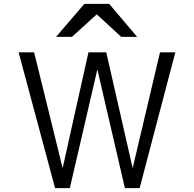

<svg xmlns="http://www.w3.org/2000/svg" viewBox="-20 -970 1000 990"><path d="M884 -700H805L664 -103L528 -700H436L303 -103L156 -700H76L264 0H340L482 -612L624 0H700ZM269 -780H351L479 -896L605 -780H687L543 -950H415Z"/></svg>

Font: altertype_V2
Style: Regular
Weight: 400
Designer: Simon Renaud
Version: Version 2.001;Glyphs 3.1.2 (3151)